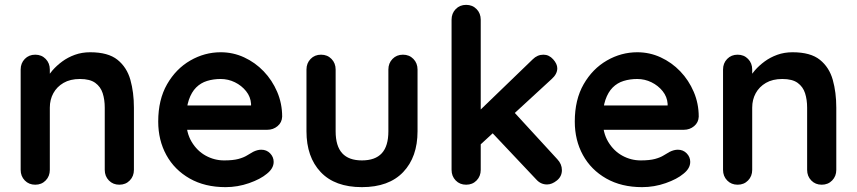

<svg xmlns="http://www.w3.org/2000/svg" viewBox="-20 -760 3526 790"><path d="M351 -545Q425 -545 463.5 -514Q502 -483 516.5 -431.5Q531 -380 531 -317V-61Q531 -35 514 -17.5Q497 0 471 0Q445 0 428 -17.5Q411 -35 411 -61V-317Q411 -350 402.5 -376.5Q394 -403 372 -419Q350 -435 309 -435Q269 -435 241.5 -419Q214 -403 199.5 -376.5Q185 -350 185 -317V-61Q185 -35 168 -17.5Q151 0 125 0Q99 0 82 -17.5Q65 -35 65 -61V-474Q65 -500 82 -517.5Q99 -535 125 -535Q151 -535 168 -517.5Q185 -500 185 -474V-431L170 -434Q179 -451 196 -470.5Q213 -490 236 -507Q259 -524 288 -534.5Q317 -545 351 -545Z M908 10Q823 10 760.5 -25.5Q698 -61 664.5 -122Q631 -183 631 -260Q631 -350 667.5 -413.5Q704 -477 763 -511Q822 -545 888 -545Q939 -545 984.5 -524Q1030 -503 1065 -466.5Q1100 -430 1120.5 -382Q1141 -334 1141 -280Q1140 -256 1122 -241Q1104 -226 1080 -226H698L668 -326H1035L1013 -306V-333Q1011 -362 992.5 -385Q974 -408 946.5 -421.5Q919 -435 888 -435Q858 -435 832 -427Q806 -419 787 -400Q768 -381 757 -349Q746 -317 746 -268Q746 -214 768.5 -176.5Q791 -139 826.5 -119.5Q862 -100 902 -100Q939 -100 961 -106Q983 -112 996.5 -120.5Q1010 -129 1021 -135Q1039 -144 1055 -144Q1077 -144 1091.5 -129Q1106 -114 1106 -94Q1106 -67 1078 -45Q1052 -23 1005 -6.5Q958 10 908 10Z M1638 -535Q1664 -535 1681 -517.5Q1698 -500 1698 -474V-220Q1698 -114 1639 -52Q1580 10 1469 10Q1358 10 1299.5 -52Q1241 -114 1241 -220V-474Q1241 -500 1258 -517.5Q1275 -535 1301 -535Q1327 -535 1344 -517.5Q1361 -500 1361 -474V-220Q1361 -159 1388 -129.5Q1415 -100 1469 -100Q1524 -100 1551 -129.5Q1578 -159 1578 -220V-474Q1578 -500 1595 -517.5Q1612 -535 1638 -535Z M1898 0Q1872 0 1855 -17.5Q1838 -35 1838 -61V-679Q1838 -705 1855 -722.5Q1872 -740 1898 -740Q1924 -740 1941 -722.5Q1958 -705 1958 -679V-61Q1958 -35 1941 -17.5Q1924 0 1898 0ZM2216 -535Q2239 -535 2256 -516Q2273 -497 2273 -479Q2273 -455 2249 -434L1948 -157L1943 -295L2172 -516Q2191 -535 2216 -535ZM2231 -1Q2205 -1 2187 -21L2002 -217L2093 -301L2273 -105Q2292 -85 2292 -60Q2292 -34 2271.5 -17.5Q2251 -1 2231 -1Z M2622 10Q2537 10 2474.5 -25.5Q2412 -61 2378.5 -122Q2345 -183 2345 -260Q2345 -350 2381.5 -413.5Q2418 -477 2477 -511Q2536 -545 2602 -545Q2653 -545 2698.5 -524Q2744 -503 2779 -466.5Q2814 -430 2834.5 -382Q2855 -334 2855 -280Q2854 -256 2836 -241Q2818 -226 2794 -226H2412L2382 -326H2749L2727 -306V-333Q2725 -362 2706.5 -385Q2688 -408 2660.5 -421.5Q2633 -435 2602 -435Q2572 -435 2546 -427Q2520 -419 2501 -400Q2482 -381 2471 -349Q2460 -317 2460 -268Q2460 -214 2482.5 -176.5Q2505 -139 2540.5 -119.5Q2576 -100 2616 -100Q2653 -100 2675 -106Q2697 -112 2710.5 -120.5Q2724 -129 2735 -135Q2753 -144 2769 -144Q2791 -144 2805.5 -129Q2820 -114 2820 -94Q2820 -67 2792 -45Q2766 -23 2719 -6.5Q2672 10 2622 10Z M3241 -545Q3315 -545 3353.5 -514Q3392 -483 3406.5 -431.5Q3421 -380 3421 -317V-61Q3421 -35 3404 -17.5Q3387 0 3361 0Q3335 0 3318 -17.5Q3301 -35 3301 -61V-317Q3301 -350 3292.5 -376.5Q3284 -403 3262 -419Q3240 -435 3199 -435Q3159 -435 3131.5 -419Q3104 -403 3089.5 -376.5Q3075 -350 3075 -317V-61Q3075 -35 3058 -17.5Q3041 0 3015 0Q2989 0 2972 -17.5Q2955 -35 2955 -61V-474Q2955 -500 2972 -517.5Q2989 -535 3015 -535Q3041 -535 3058 -517.5Q3075 -500 3075 -474V-431L3060 -434Q3069 -451 3086 -470.5Q3103 -490 3126 -507Q3149 -524 3178 -534.5Q3207 -545 3241 -545Z"/></svg>

Font: Quicksand Light
Style: Bold
Weight: 700
Version: Version 3.004